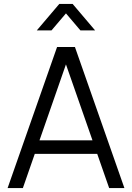

<svg xmlns="http://www.w3.org/2000/svg" viewBox="-20 -960 674 980"><path d="M168 -805 282.7 -940H350.7L465.3 -805H390.3L316.7 -891.7L243 -805ZM362.5 -720H271.3L18.8 0H96.7L333.2 -679H300L537.2 0H615ZM130.7 -174.7H502.7V-243.7H130.7Z"/></svg>

Font: Vela Sans GX ExtLt
Style: Regular
Weight: 200
Designer: Principal design: Mikhail Sharanda - project Manrope.
Design modification: Ravid Balaliev
Foundry: Mikhail Sharanda
Version: Version 1.001